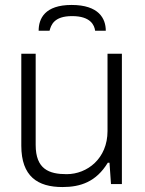

<svg xmlns="http://www.w3.org/2000/svg" viewBox="-20 -743 584 775"><path d="M269 -723C161 -723 136 -668 136 -619H180C186 -641 197 -678 271 -678C346 -678 361 -641 364 -619H407C407 -668 379 -723 269 -723ZM232 12C305 12 368 -9 415 -86H422L428 0H472V-526H414V-214C414 -103 332 -40 249 -40C178 -40 124 -60 124 -158V-526H66V-155C66 -31 132 12 232 12Z"/></svg>

Font: Archivo ExtraLight
Style: Regular
Weight: 200
Designer: Hector Gatti
Foundry: Omnibus-Type
Version: Version 2.001